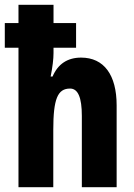

<svg xmlns="http://www.w3.org/2000/svg" viewBox="-24 -780 558 800"><path d="M199 -760H53V-684H-4V-581H53V0H198V-239C198 -368 216 -411 268 -411C301 -411 317 -374 317 -297V0H462V-341C462 -468 409 -540 314 -540C257 -540 217 -513 195 -461H187C195 -501 199 -534 199 -559V-581H293V-684H199Z"/></svg>

Font: Noto Sans Georgian ExtraCondensed ExtraBold
Style: Regular
Weight: 800
Width: 2
Designer: Monotype Design Team, Akaki Razmadze
Foundry: Google LLC
Version: Version 2.005